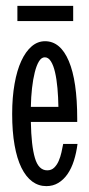

<svg xmlns="http://www.w3.org/2000/svg" viewBox="-20 -614 301 647"><path d="M176.8 -253.9Q176.3 -286.6 173.6 -316.9Q170.9 -347.2 165.5 -370.4Q160.2 -393.6 151.6 -407.2Q143.1 -420.9 130.9 -420.9Q119.6 -420.9 111.3 -407.2Q103 -393.6 97.2 -370.4Q91.3 -347.2 87.9 -316.9Q84.5 -286.6 84 -253.9ZM139.2 -40Q153.3 -40 162.6 -49.1Q171.9 -58.1 177.7 -71.5Q183.6 -85 187 -100.3Q190.4 -115.7 192.9 -128.9H241.2Q237.3 -98.6 229 -72.5Q220.7 -46.4 207.5 -27.3Q194.3 -8.3 176.5 2.4Q158.7 13.2 136.2 13.2Q109.9 13.2 88.6 -2.4Q67.4 -18.1 52.2 -48.8Q37.1 -79.6 29.1 -125Q21 -170.4 21 -230Q21 -286.1 29.1 -331.5Q37.1 -377 51.8 -408.7Q66.4 -440.4 86.7 -457.8Q106.9 -475.1 131.8 -475.1Q183.6 -475.1 211.9 -408.2Q240.2 -341.3 240.2 -213.9V-203.1H84Q85.4 -123 97.7 -81.5Q109.9 -40 139.2 -40ZM38.6 -543V-594.2H226.6V-543Z"/></svg>

Font: Stint Ultra Condensed
Style: Regular
Weight: 400
Width: 1
Designer: Astigmatic (AOETI)
Foundry: Astigmatic (AOETI)
Version: Version 1.000